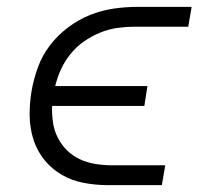

<svg xmlns="http://www.w3.org/2000/svg" viewBox="-20 -540 640 560"><path d="M296 0Q260 0 225 -6.5Q190 -13 160.5 -30Q131 -47 109.5 -73.5Q88 -100 77.5 -133Q67 -166 66.5 -202Q66 -238 72 -274Q78 -309 90.5 -343.5Q103 -378 125.5 -407.5Q148 -437 178.5 -460Q209 -483 243 -496.5Q277 -510 312 -515Q347 -520 382 -520H539L529 -462H372Q347 -462 322 -458.5Q297 -455 272.5 -445Q248 -435 225.5 -419.5Q203 -404 186 -383Q169 -362 158 -338Q147 -314 141 -289H410L401 -231H132Q131 -207 134.5 -183Q138 -159 148.5 -138.5Q159 -118 175 -102Q191 -86 212 -76Q233 -66 257 -62Q281 -58 305 -58H462L452 0Z"/></svg>

Font: Iosevka SS04 Light Extended
Style: Italic
Weight: 300
Width: 7
Italic angle: -9°
Monospace: yes
Designer: Belleve Invis
Foundry: Belleve Invis
Version: Version 19.0.0; ttfautohint (v1.8.4)